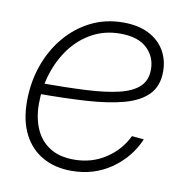

<svg xmlns="http://www.w3.org/2000/svg" viewBox="-66 -595 647 669"><g transform="rotate(10 257.5 -260.5)"><path d="M228.5 9.3Q169.9 9.3 126.2 -15.6Q82.5 -40.5 58.6 -87.9Q34.7 -135.3 34.7 -202.6Q34.7 -270 55.4 -329.3Q76.2 -388.7 114.3 -434.1Q152.3 -479.5 204.1 -505.4Q255.9 -531.2 317.9 -531.2Q371.1 -531.2 408.2 -512.5Q445.3 -493.7 464.6 -460.9Q483.9 -428.2 483.9 -386.7Q483.9 -335.4 454.6 -305.2Q425.3 -274.9 370.6 -260Q315.9 -245.1 238.8 -240.2Q161.6 -235.4 65.4 -235.4L69.3 -273.4Q160.2 -273.4 229.5 -276.9Q298.8 -280.3 345.9 -291.5Q393.1 -302.7 417 -325.4Q440.9 -348.1 440.9 -386.2Q440.9 -431.2 409.2 -461.2Q377.4 -491.2 314.9 -491.2Q259.8 -491.2 215.6 -467Q171.4 -442.9 140.6 -401.9Q109.9 -360.8 93.5 -309.1Q77.1 -257.3 77.1 -201.7Q77.1 -151.4 94 -112.8Q110.8 -74.2 145 -52.5Q179.2 -30.8 230.5 -30.8Q293.5 -30.8 342.5 -63Q391.6 -95.2 416 -146.5L458.5 -142.6Q430.7 -76.2 369.6 -33.4Q308.6 9.3 228.5 9.3Z"/></g></svg>

Font: Inter 28pt ExtraLight
Style: Italic
Weight: 250
Italic angle: -9.3988°
Designer: Rasmus Andersson
Foundry: rsms
Version: Version 4.001;git-66647c0bb